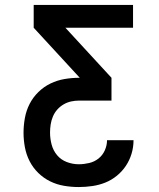

<svg xmlns="http://www.w3.org/2000/svg" viewBox="-20 -755 640 775"><path d="M298 0Q268 0 238.5 -5Q209 -10 182.5 -23Q156 -36 134.5 -57Q113 -78 99.5 -104.5Q86 -131 80.5 -160.5Q75 -190 75 -219Q75 -249 80.5 -279Q86 -309 99.5 -335.5Q113 -362 135 -383.5Q157 -405 184 -418Q211 -431 240.5 -436Q270 -441 300 -441H302L116 -643V-735H517V-643H244L430 -441V-349H300Q283 -349 267 -345.5Q251 -342 236.5 -333.5Q222 -325 211 -312.5Q200 -300 193.5 -284.5Q187 -269 184.5 -252.5Q182 -236 182 -220Q182 -195 188.5 -171Q195 -147 210.5 -128.5Q226 -110 249.5 -101Q273 -92 298 -92Q319 -92 340 -97Q361 -102 377.5 -115Q394 -128 403 -148Q412 -168 412 -189H519Q519 -161 511 -134.5Q503 -108 488 -85.5Q473 -63 451.5 -45.5Q430 -28 405 -18Q380 -8 352.5 -4Q325 0 298 0Z"/></svg>

Font: Iosevka Curly SmBdEx
Style: Regular
Weight: 600
Width: 7
Monospace: yes
Designer: Belleve Invis
Foundry: Belleve Invis
Version: Version 11.1.0; ttfautohint (v1.8.3)